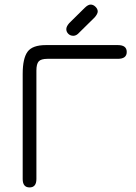

<svg xmlns="http://www.w3.org/2000/svg" viewBox="-20 -820 602 847"><path d="M353.5 -785.2Q368.2 -799.8 379.9 -799.8Q391.6 -799.8 401.4 -790Q411.1 -780.3 411.1 -769.5Q411.1 -758.8 397.5 -743.2L330.1 -676.8Q317.4 -662.1 303.7 -662.1Q290 -662.1 281.2 -670.9Q272.5 -679.7 272.5 -691.4Q272.5 -703.1 285.2 -717.8ZM189.5 -560.5Q161.1 -560.5 150.9 -549.3Q140.6 -538.1 140.6 -508.8V-30.3Q140.6 6.8 110.4 6.8Q80.1 6.8 80.1 -30.3V-494.1Q80.1 -562.5 101.6 -591.8Q123 -621.1 182.6 -621.1H500Q539.1 -621.1 539.1 -590.8Q539.1 -560.5 500 -560.5Z"/></svg>

Font: Jura
Style: Medium
Weight: 500
Version: Version 2.6.1